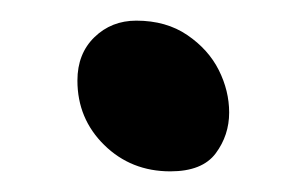

<svg xmlns="http://www.w3.org/2000/svg" viewBox="-20 -155 297 186"><path d="M145 11Q107 11 81 -14.5Q55 -40 55 -77Q55 -103 71.5 -119Q88 -135 112 -135Q141 -135 161.5 -121Q182 -107 192 -87Q202 -67 202 -46Q202 -24 189 -6.5Q176 11 145 11Z"/></svg>

Font: Shantell Sans Light
Style: Regular
Weight: 400
Version: Version 1.011;[c5ecc13dd]